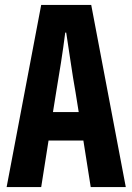

<svg xmlns="http://www.w3.org/2000/svg" viewBox="-20 -763 540 783"><path d="M196 -306 209 -387C222 -464 236 -549 246 -630H250C263 -549 274 -464 288 -387L301 -306ZM350 0H493L352 -743H148L7 0H148L178 -190H320Z"/></svg>

Font: Noto Sans Mono CJK JP Bold
Style: Regular
Weight: 700
Designer: Ryoko NISHIZUKA (kana & ideographs); Paul D. Hunt (Latin, Greek & Cyrillic); Wenlong ZHANG (bopomofo); Sandoll Communica
Foundry: Adobe Systems Incorporated
Version: Version 1.004;PS 1.004;hotconv 1.0.82;makeotf.lib2.5.63406